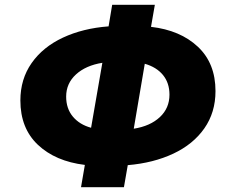

<svg xmlns="http://www.w3.org/2000/svg" viewBox="-20 -757 941 801"><path d="M334 -69Q211 -84 138 -153Q65 -222 65 -338Q65 -427 112 -494Q159 -561 242.5 -600Q326 -639 433 -647L448 -737H626L610 -645Q732 -631 805.5 -562Q879 -493 879 -377Q879 -288 832.5 -221.5Q786 -155 703 -116Q620 -77 513 -68L497 24H318ZM360 -224 407 -495Q338 -484 297 -446.5Q256 -409 256 -354Q256 -304 284 -270.5Q312 -237 360 -224ZM687 -362Q687 -411 660 -444Q633 -477 584 -491L538 -220Q607 -231 647 -268.5Q687 -306 687 -362Z"/></svg>

Font: Nebula Sans Black
Style: Regular
Weight: 900
Italic angle: -9°
Designer: Paul D. Hunt for Adobe (as Source Sans)
Foundry: Nebula Entertainment & Broadcasting LLC
Version: Version 1.010